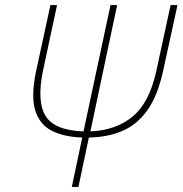

<svg xmlns="http://www.w3.org/2000/svg" viewBox="-20 -734 717 754"><path d="M262 0 303 -194Q233 -196 184.5 -220Q136 -244 118.5 -300Q101 -356 122 -456L178 -714H204L149 -457Q124 -337 158.5 -279.5Q193 -222 308 -218L414 -714H440L335 -218Q435 -222 501 -276.5Q567 -331 594 -456L650 -714H677L620 -453Q599 -358 559 -301.5Q519 -245 461 -220Q403 -195 329 -194L288 0Z"/></svg>

Font: Noto Sans SemiCondensed Thin
Style: Italic
Weight: 100
Width: 4
Italic angle: -12°
Designer: Monotype Design Team
Foundry: Monotype Imaging Inc.
Version: Version 2.013; ttfautohint (v1.8.4.7-5d5b)